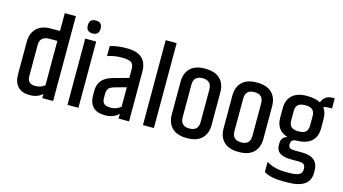

<svg xmlns="http://www.w3.org/2000/svg" viewBox="-94 -1089 2841 1590"><g transform="rotate(15 1326.5 -293.5)"><path d="M295 -490H227Q146 -490 146 -414V-149Q146 -82 212 -82Q265 -82 295 -110ZM295 -728H390V0H297V-36Q256 3 189 3Q122 3 87 -33.5Q52 -70 52 -138V-417Q52 -491 95 -533Q138 -575 215 -575H295Z M615 -680.5Q615 -625 560 -625Q505 -625 505 -680.5Q505 -736 560 -736Q615 -736 615 -680.5ZM513 -568H607V0H513Z M790 -165V-135Q790 -102 805.5 -86Q821 -70 866.5 -70Q912 -70 950 -101V-268L855 -242Q816 -231 803 -214.5Q790 -198 790 -165ZM725 -561Q782 -580 870 -580Q1041 -580 1041 -425V0H951V-41Q907 3 835 3Q697 3 697 -136V-169Q697 -225 726 -259.5Q755 -294 819 -312L950 -348V-425Q950 -462 930 -478.5Q910 -495 845.5 -495Q781 -495 725 -475Z M1160 -728H1254V0H1160Z M1615 -426Q1615 -503 1538 -503Q1461 -503 1461 -426V-149Q1461 -72 1538 -72Q1615 -72 1615 -149ZM1368 -428Q1368 -500 1410 -542.5Q1452 -585 1538 -585Q1624 -585 1666.5 -542.5Q1709 -500 1709 -428V-147Q1709 -75 1666.5 -32.5Q1624 10 1538 10Q1452 10 1410 -32.5Q1368 -75 1368 -147Z M2059 -426Q2059 -503 1982 -503Q1905 -503 1905 -426V-149Q1905 -72 1982 -72Q2059 -72 2059 -149ZM1812 -428Q1812 -500 1854 -542.5Q1896 -585 1982 -585Q2068 -585 2110.5 -542.5Q2153 -500 2153 -428V-147Q2153 -75 2110.5 -32.5Q2068 10 1982 10Q1896 10 1854 -32.5Q1812 -75 1812 -147Z M2637 -538H2603Q2580 -538 2564 -529Q2592 -494 2592 -436V-354Q2592 -284 2549.5 -245Q2507 -206 2421 -205Q2374 -205 2374 -161Q2374 -140 2386.5 -131Q2399 -122 2431 -122H2489Q2631 -122 2631 -3V14Q2631 149 2440 149H2401Q2292 149 2236 114V26Q2302 69 2399 69H2431Q2491 69 2516 55Q2541 41 2541 13V4Q2541 -20 2528.5 -31.5Q2516 -43 2480 -43H2419Q2290 -43 2290 -130V-146Q2290 -202 2343 -214Q2242 -243 2242 -354V-436Q2242 -507 2285.5 -546Q2329 -585 2407 -585Q2485 -585 2527 -561Q2548 -625 2622 -625H2637ZM2498 -355V-435Q2498 -472 2479 -489.5Q2460 -507 2417 -507Q2374 -507 2355 -489.5Q2336 -472 2336 -435V-355Q2336 -318 2355 -300.5Q2374 -283 2417 -283Q2460 -283 2479 -300.5Q2498 -318 2498 -355Z"/></g></svg>

Font: Khand Medium
Style: Regular
Weight: 500
Designer: Devanagari: Sanchit Sawaria, Jyotish Sonowal; Latin: Satya Rajpurohit
Foundry: Indian Type Foundry
Version: Version 1.100;PS 1.0;hotconv 1.0.78;makeotf.lib2.5.61930; tt